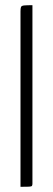

<svg xmlns="http://www.w3.org/2000/svg" viewBox="-20 -720 204 740"><path d="M59 0V-676Q59 -688 61 -693Q63 -698 73 -699Q83 -700 105 -700V-12Q105 -6 103 -3.5Q101 -1 91.5 -0.5Q82 0 59 0Z"/></svg>

Font: Yanone Kaffeesatz ExtraLight Light
Style: Regular
Weight: 300
Version: Version 2.003